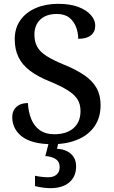

<svg xmlns="http://www.w3.org/2000/svg" viewBox="-20 -744 594 1004"><path d="M253 10Q199 10 159 -0.5Q119 -11 94 -30.5Q69 -50 56.5 -76Q44 -102 44 -131Q44 -155 54.5 -171.5Q65 -188 83 -196.5Q101 -205 126 -205Q128 -160 143 -122.5Q158 -85 188 -63.5Q218 -42 263 -42Q328 -42 364.5 -74Q401 -106 401 -163Q401 -199 385.5 -224Q370 -249 335.5 -271Q301 -293 243 -317Q178 -343 137 -374Q96 -405 76.5 -445.5Q57 -486 57 -539Q57 -597 86.5 -638.5Q116 -680 167.5 -702Q219 -724 284 -724Q347 -724 390 -707.5Q433 -691 455.5 -665Q478 -639 478 -610Q478 -577 455 -559Q432 -541 389 -541Q389 -572 378 -602Q367 -632 342.5 -651.5Q318 -671 277 -671Q222 -671 191 -642Q160 -613 160 -563Q160 -526 174.5 -499.5Q189 -473 223.5 -451Q258 -429 319 -404Q380 -379 422 -350Q464 -321 485 -283.5Q506 -246 506 -194Q506 -130 475 -84.5Q444 -39 387 -14.5Q330 10 253 10ZM243 240Q227 240 204 237Q181 234 163 229V175Q181 179 199.5 181Q218 183 231 183Q260 183 276 169Q292 155 292 130Q292 101 270.5 87.5Q249 74 217 72L238 -9H288L278 34Q311 36 333 48Q355 60 366.5 79.5Q378 99 378 126Q378 179 342.5 209.5Q307 240 243 240Z"/></svg>

Font: Noto Serif Hebrew Medium
Style: Regular
Weight: 500
Version: Version 2.003